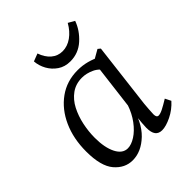

<svg xmlns="http://www.w3.org/2000/svg" viewBox="-173 -692 803 803"><g transform="rotate(-45 228.0 -290.5)"><path d="M147 9Q101 9 68 -29.5Q35 -68 35 -155Q35 -231 62 -291Q89 -351 137.5 -386Q186 -421 250 -421Q279 -421 305 -414Q331 -407 354 -395L339 -329Q321 -361 294 -373.5Q267 -386 241 -386Q204 -386 177 -366.5Q150 -347 133.5 -315Q117 -283 109 -245Q101 -207 101 -170Q101 -112 119 -76.5Q137 -41 168 -41Q189 -41 214 -57Q239 -73 261 -102.5Q283 -132 296 -171L307 -164Q288 -77 243 -34Q198 9 147 9ZM323 7Q303 7 293 -6Q283 -19 283 -47Q283 -58 284.5 -74Q286 -90 289 -121L323 -397L372 -425L383 -416L348 -125Q347 -112 345.5 -94Q344 -76 344 -66Q344 -47 356 -47Q366 -47 382 -55Q398 -63 424 -79L437 -53Q412 -25 379 -9Q346 7 323 7ZM255 -468Q223 -468 199.5 -484Q176 -500 162.5 -524.5Q149 -549 147 -576L181 -589Q192 -557 213 -539Q234 -521 262 -521Q291 -521 317 -539.5Q343 -558 361 -590L389 -574Q374 -532 338.5 -500Q303 -468 255 -468Z"/></g></svg>

Font: Yrsa Light
Style: Italic
Weight: 300
Italic angle: -7.10001°
Designer: Anna Giedrys (Yrsa+Rasa design), David Brezina (Yrsa art-direction, Rasa art-direction, design)
Foundry: Rosetta Type Foundry
Version: Version 2.004